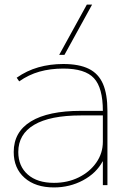

<svg xmlns="http://www.w3.org/2000/svg" viewBox="-20 -810 569 840"><path d="M216 10Q135 10 87.5 -32Q40 -74 40 -145Q40 -233 115.5 -279Q191 -325 334 -325H430Q430 -426 391 -468Q352 -510 257 -510Q200 -510 152.5 -496.5Q105 -483 64 -454L53 -470Q97 -501 148 -515.5Q199 -530 257 -530Q326 -530 368.5 -509Q411 -488 430.5 -443Q450 -398 450 -325V0H430V-104H429Q401 -52 343 -21Q285 10 216 10ZM216 -10Q276 -10 324.5 -34Q373 -58 401.5 -99Q430 -140 430 -190V-305H334Q199 -305 129.5 -264Q60 -223 60 -145Q60 -83 101.5 -46.5Q143 -10 216 -10ZM262 -570H239L360 -790H383Z"/></svg>

Font: M PLUS 2 Thin Thin
Style: Regular
Weight: 250
Version: Version 1.001